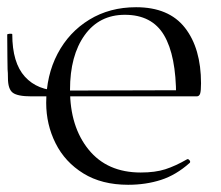

<svg xmlns="http://www.w3.org/2000/svg" viewBox="-20 -500 613 532"><path d="M108 -215Q108 -291 139.5 -351Q171 -411 227.5 -445.5Q284 -480 357 -480Q448 -480 492.5 -423Q537 -366 537 -269Q537 -248 534.5 -240.5Q532 -233 525 -233H468Q468 -346 434.5 -402.5Q401 -459 326 -459Q255 -459 214.5 -402.5Q174 -346 174 -251Q174 -149 225.5 -85.5Q277 -22 370 -22Q410 -22 438 -31Q466 -40 499 -59H500Q503 -59 505.5 -55.5Q508 -52 506 -49Q468 -15 426 -1.5Q384 12 335 12Q262 12 211 -19.5Q160 -51 134 -103Q108 -155 108 -215ZM2 -284Q2 -299 1 -308Q1 -319 0.5 -340.5Q0 -362 0 -404Q0 -406 7 -406.5Q14 -407 14 -405Q14 -326 49 -287.5Q84 -249 145 -249L477 -250V-233H67Q29 -233 15.5 -243Q2 -253 2 -284Z"/></svg>

Font: Cormorant SC
Style: Regular
Weight: 400
Designer: Christian Thalmann (Catharsis Fonts)
Foundry: Catharsis Fonts
Version: Version 4.000